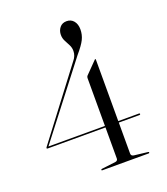

<svg xmlns="http://www.w3.org/2000/svg" viewBox="-132 -802 777 894"><g transform="rotate(-20 257.0 -355.0)"><path d="M303 -427Q303 -433.5 307 -438L361.5 -493.5Q365.5 -498 367 -498Q369 -498 369 -493.5V-190H471.5Q476 -190 476 -187Q476 -182.5 470.5 -182.5H369V-29Q369 -17 382.5 -15L451 -7Q454.5 -6.5 454.5 -3.5Q454.5 0 450.5 0H221Q217 0 217 -3Q217 -6 221.5 -7L291 -15.5Q303 -17.5 303 -28.5V-182.5H16Q12 -182.5 12 -185.5Q12 -188 14.5 -191L266.5 -523Q284.5 -544 284.5 -568.5Q284.5 -585 277.2 -599Q270 -613 262.5 -627.2Q255 -641.5 255 -658Q255 -679 267.2 -694.2Q279.5 -709.5 301.5 -709.5Q323.5 -709.5 336.5 -693.5Q349.5 -677.5 349.5 -652Q349.5 -625.5 338.2 -602.5Q327 -579.5 296 -543.5L23 -190H303Z"/></g></svg>

Font: Fraunces 144pt Light
Style: Regular
Weight: 300
Version: Version 1.000;[b76b70a41]